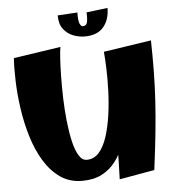

<svg xmlns="http://www.w3.org/2000/svg" viewBox="-63 -1034 1012 1111"><g transform="rotate(-5 442.5 -479.0)"><path d="M371 8Q297 8 242.5 -30.5Q188 -69 149.5 -133Q111 -197 87 -276.5Q63 -356 51 -439.5Q39 -523 36.5 -600Q34 -677 38 -734L312 -775Q308 -756 305 -710.5Q302 -665 301 -604Q300 -543 302 -476Q304 -409 311 -344Q318 -279 330 -226.5Q342 -174 361 -142.5Q380 -111 407 -111Q450 -111 479 -144.5Q508 -178 526 -234.5Q544 -291 553.5 -358.5Q563 -426 565.5 -495.5Q568 -565 566 -625Q564 -685 560 -725L664 -511Q663 -462 659 -405Q655 -348 645 -289.5Q635 -231 615.5 -178Q596 -125 564 -83Q532 -41 484.5 -16.5Q437 8 371 8ZM587 18Q591 -90 591.5 -183Q592 -276 589 -362Q586 -448 579 -536.5Q572 -625 560 -725L837 -767Q839 -675 838 -588.5Q837 -502 831.5 -414Q826 -326 816 -229Q806 -132 791 -18ZM457 -823Q424 -823 390.5 -836Q357 -849 334.5 -878.5Q312 -908 312 -958L427 -965Q426 -918 433.5 -900.5Q441 -883 451 -883Q471 -883 476.5 -901Q482 -919 480 -961L603 -976Q603 -908 567 -865.5Q531 -823 457 -823Z"/></g></svg>

Font: Marhey
Style: Bold
Weight: 700
Designer: Nur Syamsi & Bustanul Arifin
Foundry: Namelatype
Version: Version 1.000